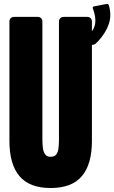

<svg xmlns="http://www.w3.org/2000/svg" viewBox="-20 -945 579 973"><path d="M27.8 -835Q27.8 -846.2 34.4 -852.8Q41 -859.4 52.2 -859.4H170.4Q181.6 -859.4 188.2 -852.8Q194.8 -846.2 194.8 -835V-236.8Q194.8 -215.3 197.3 -195.6Q199.7 -175.8 208.5 -163.1Q217.3 -150.4 236.8 -150.4Q256.8 -150.4 265.6 -162.8Q274.4 -175.3 276.6 -195.3Q278.8 -215.3 278.8 -236.8V-835Q278.8 -846.2 285.4 -852.8Q292 -859.4 303.2 -859.4H421.4Q432.6 -859.4 439.2 -852.8Q445.8 -846.2 445.8 -835V-786.6Q451.7 -794.4 456.3 -804.7Q460.9 -814.9 462.6 -828.6Q464.4 -842.3 461.9 -860.4Q459.5 -878.4 450.7 -901.9Q447.3 -911.1 456.5 -912.6L519.5 -924.8Q523.4 -925.8 527.1 -923.8Q530.8 -921.9 531.7 -918Q546.4 -868.2 531.5 -823.7Q516.6 -779.3 478.5 -737.3Q471.7 -730 464.8 -723.9Q458 -717.8 447.3 -717.8H445.8V-230Q445.8 -112.8 395 -52.5Q344.2 7.8 236.8 7.8Q129.4 7.8 78.6 -52.5Q27.8 -112.8 27.8 -230Z"/></svg>

Font: Fz Anton Round
Style: Regular
Weight: 400
Designer: Vernon Adams
Foundry: Vernon Adams
Version: Version 2.0 Mod + VH boi FontZin